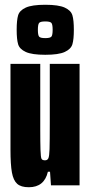

<svg xmlns="http://www.w3.org/2000/svg" viewBox="-20 -778 380 806"><path d="M24 -150V-510H149V-233Q149 -180 150 -148.5Q151 -117 154.5 -111Q158 -105 169 -105Q179 -105 183 -113.5Q187 -122 188 -152Q189 -182 189 -266V-510H314V0H194L190 -57H181Q166 8 101 8Q68 8 52 -6.5Q36 -21 30 -54Q24 -87 24 -150ZM50 -653Q50 -693 56 -713.5Q62 -734 88 -746Q114 -758 170 -758Q226 -758 252 -746Q278 -734 284 -713.5Q290 -693 290 -653Q290 -613 284 -592.5Q278 -572 252 -560Q226 -548 170 -548Q114 -548 88 -560Q62 -572 56 -592.5Q50 -613 50 -653ZM201 -653Q201 -675 196 -681.5Q191 -688 170 -688Q149 -688 144 -681.5Q139 -675 139 -653Q139 -631 144 -624.5Q149 -618 170 -618Q191 -618 196 -624.5Q201 -631 201 -653Z"/></svg>

Font: Saira Ultra Condensed Black
Style: Regular
Weight: 900
Width: 1
Designer: Hector Gatti with collaboration of the Omnibus-Type team
Foundry: Omnibus-Type
Version: Version 1.001; ttfautohint (v1.8)